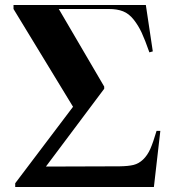

<svg xmlns="http://www.w3.org/2000/svg" viewBox="-20 -750 703 770"><path d="M41 0V-15.1L272.9 -321.8L34.2 -713.9V-730H564.9L592.8 -543.9L579.1 -540Q561.5 -590.3 548.1 -619.1Q534.7 -647.9 515.9 -671.6Q497.1 -695.3 473.6 -704.6Q450.2 -713.9 417 -713.9H215.8L397.9 -402.8V-394L164.1 -82L460 -83Q494.6 -83.5 515.6 -88.6Q536.6 -93.8 554 -110.4Q571.3 -127 582.8 -152.8Q594.2 -178.7 607.9 -225.1H623L597.2 0Z"/></svg>

Font: Display Regular
Style: Bold
Weight: 700
Designer: Latin by Veronika Burian and Jose Scaglione. Greek by Irene Vlachou. Cyrillic by Vera Evstafieva.
Foundry: TypeTogether
Version: Version 3.002